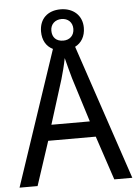

<svg xmlns="http://www.w3.org/2000/svg" viewBox="-59 -920 687 965"><g transform="rotate(-5 285.0 -437.5)"><path d="M478 0H569L340 -681C372 -697 392 -729 392 -773C392 -836 346 -875 283 -875C218 -875 176 -836 176 -772C176 -728 195 -696 228 -680L0 0H91L164 -222H404ZM284 -717C248 -717 228 -738 228 -772C228 -805 252 -826 284 -826C316 -826 339 -805 339 -772C339 -738 316 -717 284 -717ZM311 -524 381 -301H187L257 -524C265 -551 276 -592 283 -629C289 -602 305 -547 311 -524Z"/></g></svg>

Font: Noto Sans Gurmukhi SemiCondensed
Style: Regular
Weight: 400
Width: 4
Designer: Jelle Bosma - Monotype Design Team
Foundry: Monotype Imaging Inc.
Version: Version 2.004